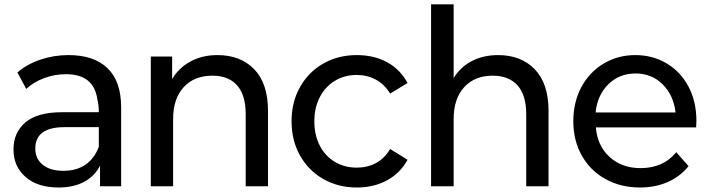

<svg xmlns="http://www.w3.org/2000/svg" viewBox="-20 -844 3208 870"><path d="M528.9 -357.8V0H433.3V-93.3Q408.9 -45.6 361.1 -20Q313.3 5.6 245.6 5.6Q150 5.6 95.6 -42.2Q41.1 -90 41.1 -166.7Q41.1 -243.3 95 -289.4Q148.9 -335.6 263.3 -335.6H427.8Q427.8 -368.9 421.1 -393.3Q405.6 -507.8 278.9 -507.8Q227.8 -507.8 180 -490Q132.2 -472.2 98.9 -441.1L58.9 -515.6Q102.2 -553.3 163.3 -573.9Q224.4 -594.4 290 -594.4Q405.6 -594.4 467.2 -535Q528.9 -475.6 528.9 -357.8ZM427.8 -178.9V-267.8H272.2Q140 -267.8 140 -171.1Q140 -124.4 173.9 -97.2Q207.8 -70 267.8 -70Q326.7 -70 367.2 -97.8Q407.8 -125.6 427.8 -178.9Z M1194.4 -341.1V0H1093.3V-326.7Q1093.3 -413.3 1054.4 -457.2Q1015.6 -501.1 942.2 -501.1Q860 -501.1 812.2 -448.9Q764.4 -396.7 764.4 -304.4V0H663.3V-587.8H760V-485.6Q790 -536.7 843.3 -565.6Q896.7 -594.4 965.6 -594.4Q1070 -594.4 1132.2 -530Q1194.4 -465.6 1194.4 -341.1Z M1301.1 -294.4Q1301.1 -381.1 1339.4 -449.4Q1377.8 -517.8 1445 -556.1Q1512.2 -594.4 1596.7 -594.4Q1674.4 -594.4 1733.9 -562.2Q1793.3 -530 1826.7 -467.8L1747.8 -420Q1722.2 -462.2 1682.8 -483.3Q1643.3 -504.4 1596.7 -504.4Q1542.2 -504.4 1498.3 -478.3Q1454.4 -452.2 1429.4 -404.4Q1404.4 -356.7 1404.4 -294.4Q1404.4 -231.1 1429.4 -183.3Q1454.4 -135.6 1498.3 -110Q1542.2 -84.4 1596.7 -84.4Q1644.4 -84.4 1683.3 -105Q1722.2 -125.6 1747.8 -168.9L1826.7 -120Q1793.3 -58.9 1733.3 -26.7Q1673.3 5.6 1596.7 5.6Q1512.2 5.6 1445 -32.8Q1377.8 -71.1 1339.4 -139.4Q1301.1 -207.8 1301.1 -294.4Z M2465.6 -341.1V0H2364.4V-326.7Q2364.4 -413.3 2325 -457.2Q2285.6 -501.1 2212.2 -501.1Q2131.1 -501.1 2083.3 -448.9Q2035.6 -396.7 2035.6 -304.4V0H1933.3V-824.4H2035.6V-490Q2065.6 -540 2117.8 -567.2Q2170 -594.4 2236.7 -594.4Q2341.1 -594.4 2403.3 -530Q2465.6 -465.6 2465.6 -341.1Z M3134.4 -266.7H2680Q2686.7 -183.3 2742.2 -132.8Q2797.8 -82.2 2882.2 -82.2Q2985.6 -82.2 3044.4 -154.4L3100 -91.1Q3061.1 -43.3 3005 -18.9Q2948.9 5.6 2880 5.6Q2792.2 5.6 2723.3 -32.8Q2654.4 -71.1 2616.1 -139.4Q2577.8 -207.8 2577.8 -294.4Q2577.8 -381.1 2614.4 -449.4Q2651.1 -517.8 2715.6 -556.1Q2780 -594.4 2858.9 -594.4Q2936.7 -594.4 3000 -557.2Q3063.3 -520 3099.4 -452.2Q3135.6 -384.4 3135.6 -295.6ZM2678.9 -334.4H3041.1Q3032.2 -412.2 2982.8 -461.7Q2933.3 -511.1 2860 -511.1Q2786.7 -511.1 2736.7 -462.2Q2686.7 -413.3 2678.9 -334.4Z"/></svg>

Font: Paperlogy 5 Medium
Style: Regular
Weight: 500
Designer: redesigned by Lee Juim, glyphs from Gmarket Sans & Montserrat
Foundry: PT&
Version: Version 1.001